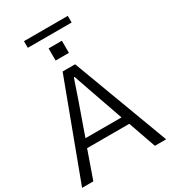

<svg xmlns="http://www.w3.org/2000/svg" viewBox="-246 -1152 1128 1271"><g transform="rotate(-30 317.5 -516.5)"><path d="M0 0ZM179.7 -273.4H455.1L369.1 -519.5Q361.3 -542 344.2 -591.3Q327.1 -640.6 320.3 -660.2H314.5Q273.4 -540 266.6 -519.5ZM-3.9 0 269.5 -731.4H365.2L638.7 0H552.7L478.5 -210.9H156.2L82 0ZM265.6 -817.4V-910.2H367.2V-817.4ZM148.4 -982.4V-1033.2H483.4V-982.4Z"/></g></svg>

Font: Batunionen A1
Style: Regular
Weight: 400
Designer: HanYang I&C Co.,Ltd.
Foundry: HanYang I&C Co.,Ltd.
Version: Version 2.50; ttfautohint (v1.6)